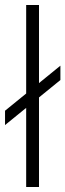

<svg xmlns="http://www.w3.org/2000/svg" viewBox="-21 -743 260 763"><path d="M83 0V-723H134V0ZM-1 -246V-303L219 -482V-425Z"/></svg>

Font: Archivo Expanded Thin
Style: Regular
Weight: 250
Width: 7
Designer: Hector Gatti
Foundry: Omnibus-Type
Version: Version 2.001